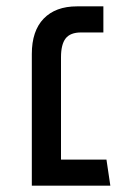

<svg xmlns="http://www.w3.org/2000/svg" viewBox="-20 -584 397 604"><path d="M314.9 -82 327.1 0H80.1V-414.1Q80.1 -486.8 117.4 -525.4Q154.8 -564 222.2 -564H305.2V-481.9H234.9Q201.2 -481.9 186.5 -463.1Q171.9 -444.3 171.9 -403.8V-82Z"/></svg>

Font: FiraGO
Style: Regular
Weight: 400
Designer: bBox Type
Foundry: bBox Type GmbH
Version: Version 1.001;PS 001.001;hotconv 1.0.88;makeotf.lib2.5.64775